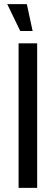

<svg xmlns="http://www.w3.org/2000/svg" viewBox="-20 -910 270 930"><path d="M70 0V-700H160V0ZM78 -760 15 -890H110L138 -760Z"/></svg>

Font: Cuprum
Style: Regular
Weight: 400
Designer: Jovanny Lemonad
Foundry: Jovanny Lemonad
Version: Version 3.000